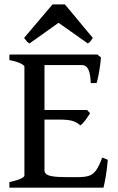

<svg xmlns="http://www.w3.org/2000/svg" viewBox="-20 -867 546 887"><path d="M446.3 -602.1Q445.3 -585.4 442.1 -562.3Q439 -539.1 434.6 -517.6Q430.2 -496.1 426.3 -483.4H399.4Q397.5 -528.3 387.5 -547.4Q377.4 -566.4 359.4 -566.4H160.2L174.3 -615.2H429.2ZM396 -344.2Q388.2 -330.6 375 -312.7Q361.8 -294.9 351.1 -287.6Q335.9 -301.8 315.7 -308.1Q295.4 -314.5 254.4 -314.5H153.3L164.1 -358.9H382.3ZM478 -128.9Q474.6 -86.9 468.3 -50.5Q461.9 -14.2 458 0H23.4V-25.9Q56.2 -32.7 74.5 -41Q92.8 -49.3 92.8 -55.7V-559.1Q92.8 -564.9 75.7 -573.7Q58.6 -582.5 23.4 -589.4V-615.2H256.3V-589.4Q223.6 -585.9 204.6 -581.3Q185.5 -576.7 185.5 -569.8V-80.1Q185.5 -70.8 192.6 -63.7Q199.7 -56.6 220.9 -52.7Q242.2 -48.8 285.2 -48.8H343.3Q373.5 -48.8 392.3 -55.4Q411.1 -62 424.8 -81.5Q438.5 -101.1 452.1 -139.2ZM408.7 -691.9Q402.8 -682.6 398.2 -676.3Q393.6 -669.9 385.3 -666.5L250.5 -761.7L116.7 -666.5Q108.9 -669.9 103.5 -676.3Q98.1 -682.6 91.3 -691.9L222.7 -846.7H279.8Z"/></svg>

Font: Gentium Book Plus
Style: Regular
Weight: 400
Designer: Victor Gaultney, Annie Olsen, Iska Routamaa, Becca Hirsbrunner
Foundry: SIL International
Version: Version 6.101